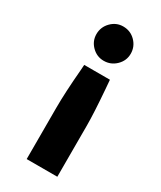

<svg xmlns="http://www.w3.org/2000/svg" viewBox="-196 -647 764 912"><g transform="rotate(30 186.0 -191.5)"><path d="M293 -484Q293 -446 265 -418.5Q237 -391 198 -391Q160 -391 132.5 -418.5Q105 -446 105 -484Q105 -523 132.5 -551Q160 -579 198 -579Q238 -579 265.5 -551Q293 -523 293 -484ZM269 -328Q271 -296 273 -279Q283 -151 283 -85V196H115V-85Q115 -168 126 -298Q126 -308 128 -328Z"/></g></svg>

Font: Open Sauce Sans Black
Style: Regular
Weight: 900
Designer: Alfredo Marco Pradil
Foundry: Creative Sauce Fz LLC
Version: Version 1.477